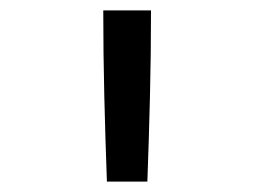

<svg xmlns="http://www.w3.org/2000/svg" viewBox="-20 -792 490 370"><path d="M186 -442Q183 -524 181 -606.5Q179 -689 179 -772H271Q271 -689 269 -606.5Q267 -524 264 -442Z"/></svg>

Font: Iosevka Aile
Style: Regular
Weight: 400
Designer: Belleve Invis
Foundry: Belleve Invis
Version: Version 28.0.1; ttfautohint (v1.8.4)